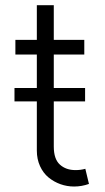

<svg xmlns="http://www.w3.org/2000/svg" viewBox="-20 -696 398 725"><path d="M34.7 -313V-363.8H119.1V-490.2H38.1V-545.4H119.1V-676.3H183.1V-545.4H298.3V-490.2H183.1V-363.8H301.3V-313H183.1V-142.6Q183.1 -95.2 206.1 -74.5Q229 -53.7 265.1 -53.7Q284.7 -53.7 302.2 -58.6L315.9 -1.5Q288.6 8.3 259.8 8.3Q232.9 8.3 208.3 -0.5Q183.6 -9.3 163.3 -25.9Q143.1 -42.5 131.1 -68.8Q119.1 -95.2 119.1 -127.4V-313Z"/></svg>

Font: Interop Light
Style: Regular
Weight: 300
Designer: Rasmus Andersson, Google, Jang Haemin
Foundry: jhaemin
Version: Version 1.007